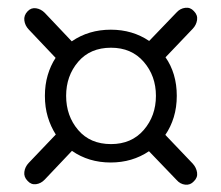

<svg xmlns="http://www.w3.org/2000/svg" viewBox="-20 -600 589 511"><path d="M56.5 -166.5 128.5 -242Q115 -263 107.2 -288.8Q99.5 -314.5 99.5 -345Q99.5 -374.5 107 -400Q114.5 -425.5 128 -446L56.5 -521.5Q46.5 -532 44.8 -545.5Q43 -559 53.5 -570Q63 -580 76 -578Q89 -576 99 -566L171 -490Q216 -521 275 -521Q332.5 -521 377 -491L450 -567Q459.5 -577.5 473 -579.2Q486.5 -581 496 -570.5Q506.5 -560 504.5 -546.8Q502.5 -533.5 493 -523.5L420.5 -447.5Q435 -427 442.8 -401Q450.5 -375 450.5 -345Q450.5 -314.5 442.5 -288.2Q434.5 -262 420 -241L493 -164.5Q502.5 -154 504.5 -140.8Q506.5 -127.5 496 -117.5Q486.5 -107 473 -108.5Q459.5 -110 450 -121L376.5 -197.5Q332 -167.5 274.5 -167.5Q216 -167.5 171.5 -198.5L99 -122Q89 -111.5 76 -109.8Q63 -108 53.5 -118.5Q43 -129 44.8 -142.5Q46.5 -156 56.5 -166.5ZM275.5 -216.5Q330 -216.5 362.5 -254Q395 -291.5 395 -345Q395 -398 362.5 -435.5Q330 -473 275.5 -473Q220 -473 188 -435.5Q156 -398 156 -345Q156 -291.5 188 -254Q220 -216.5 275.5 -216.5Z"/></svg>

Font: Fraunces 144pt S050 Black
Style: Regular
Weight: 900
Version: Version 1.000; ttfautohint (v1.8.3)